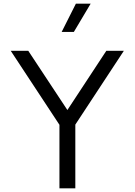

<svg xmlns="http://www.w3.org/2000/svg" viewBox="-20 -1020 729 1040"><path d="M302 0V-344L38 -745H133L345 -424L556 -745H651L388 -345V0ZM314 -847 391 -1000H471L380 -847Z"/></svg>

Font: Plus Jakarta Text Light
Style: Regular
Weight: 300
Designer: Gumpita Rahayu
Foundry: Tokotype Studio
Version: Version 1.000